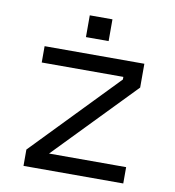

<svg xmlns="http://www.w3.org/2000/svg" viewBox="-79 -764 758 834"><g transform="rotate(10 300.0 -347.0)"><path d="M80 -528V-456H440V-444.5L80 -72V0H520V-72H180L520 -423V-528ZM250 -598V-694H350V-598Z"/></g></svg>

Font: Kode Mono
Style: Regular
Weight: 400
Monospace: yes
Designer: Isa Ozler
Foundry: Kadena LLC
Version: Version 1.000;gftools[0.9.28]